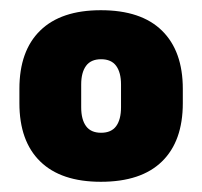

<svg xmlns="http://www.w3.org/2000/svg" viewBox="-20 -667 396 376"><path d="M177.5 -311Q99.5 -311 58.8 -350.8Q18 -390.5 18 -465V-493Q18 -567.5 58.8 -607.2Q99.5 -647 177.5 -647Q256.5 -647 297.2 -607Q338 -567 338 -493V-465Q338 -390.5 297.2 -350.8Q256.5 -311 177.5 -311ZM178 -407Q198 -407 207.5 -420Q217 -433 217 -457V-501.5Q217 -525 207.5 -538Q198 -551 178 -551Q158 -551 148.5 -538Q139 -525 139 -501.5V-457Q139 -433 148.5 -420Q158 -407 178 -407Z"/></svg>

Font: Anek Telugu ExtraBold
Style: Regular
Weight: 800
Designer: Omkar Bhoir (Telugu), Yesha Goshar (Latin)
Foundry: Ek Type
Version: Version 1.003